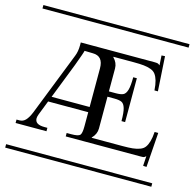

<svg xmlns="http://www.w3.org/2000/svg" viewBox="-113 -814 933 921"><g transform="rotate(15 354.0 -354.0)"><path d="M-8.8 -708H716.8V-690.9H-8.8ZM-8.8 -17.1H716.8V0H-8.8ZM105 -195.8Q100.1 -182.6 100.1 -174.8Q100.1 -144 147 -144H162.1V-127H8.8V-144H23.9Q41 -144 53.5 -157Q65.9 -169.9 77.1 -196.8L201.2 -512.2Q210.9 -535.6 210.9 -566.9V-581.1H576.2Q588.4 -581.1 593.3 -579.6Q598.1 -578.1 603 -573.2H604L601.1 -621.1L618.2 -622.1L628.9 -450.2H611.8Q609.9 -479 604.5 -497.6Q599.1 -516.1 590.6 -527.8Q582 -539.6 565.7 -545.4Q549.3 -551.3 530.5 -553.2Q511.7 -555.2 481 -555.2H379.9V-553.2Q401.9 -531.2 401.9 -502.9V-389.2H436Q460.9 -389.2 472.9 -395Q484.9 -400.9 491 -421.4Q497.1 -441.9 497.1 -484.9H515.1V-267.1H497.1Q497.1 -310.1 491 -330.6Q484.9 -351.1 472.9 -356.9Q460.9 -362.8 436 -362.8H401.9V-205.1Q401.9 -176.8 379.9 -154.8V-152.8H533.2Q564 -152.8 582.8 -154.8Q601.6 -156.7 617.9 -162.6Q634.3 -168.5 642.8 -180.2Q651.4 -191.9 656.7 -210.4Q662.1 -229 664.1 -257.8H682.1L669.9 -85.9L652.8 -86.9L655.8 -134.8H654.8Q649.4 -129.4 645.3 -128.2Q641.1 -127 628.9 -127H257.8V-144H279.8Q314.9 -144 323.5 -152.8Q332 -161.6 332 -196.8V-267.1H132.8ZM143.1 -293H332V-484.9Q332 -545.9 279.8 -545.9L238.8 -546.9Q238.8 -541.5 211.9 -469.2Z"/></g></svg>

Font: FoglihtenFr01
Style: Regular
Weight: 500
Version: Version 0.68